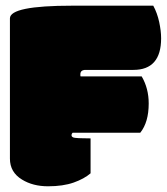

<svg xmlns="http://www.w3.org/2000/svg" viewBox="-20 -650 590 679"><path d="M300.3 -160.6Q287.1 -161.1 272 -161.1Q256.8 -161.1 244.9 -162.6Q232.9 -164.1 232.9 -171.9Q232.9 -176.8 236.8 -180.7H476.1Q505.9 -217.8 505.9 -284.2Q505.9 -337.4 481 -379.9H265.1Q264.2 -380.9 264.2 -383.8V-387.2Q264.2 -402.8 282.7 -402.8H451.7Q549.8 -402.8 549.8 -514.6Q549.8 -540 543 -572Q536.1 -604 522 -629.9H235.4Q15.1 -629.9 15.1 -585V-88.9Q15.1 -41 57.6 -15.1Q96.2 8.8 149.7 8.8Q203.1 8.8 240.5 -4.4Q277.8 -17.6 300.3 -37.1Z"/></svg>

Font: Friends & Family
Style: Regular
Weight: 400
Designer: Sarang Kulkarni, Maithili Shingre, Noopur Datye
Foundry: Ek Type
Version: Version 1.000;hotconv 1.0.117;makeotfexe 2.5.65602